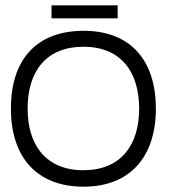

<svg xmlns="http://www.w3.org/2000/svg" viewBox="-20 -689 640 723"><path d="M295 14C470 14 567 -99 567 -280C567 -459 474 -573 295 -573C115 -573 21 -462 21 -280C21 -100 116 14 295 14ZM294 -48C153 -48 84 -143 84 -280C84 -424 157 -513 294 -513C435 -513 504 -419 504 -280C504 -141 434 -48 294 -48ZM423 -620V-669H174V-620Z"/></svg>

Font: OSH Darker Grotesque Medium
Style: Regular
Weight: 500
Designer: Gabriel Lam
Foundry: TypeRant
Version: Version 1.000;Glyphs 3.1.1 (3148)